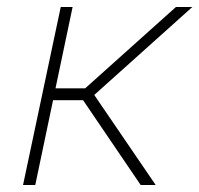

<svg xmlns="http://www.w3.org/2000/svg" viewBox="-20 -530 571 550"><path d="M46 0 154 -510H188L139 -277H224L484 -510H531L250 -258L426 0H383L218 -243H132L81 0Z"/></svg>

Font: Saira Thin Thin
Style: Italic
Weight: 250
Italic angle: -12°
Version: Version 1.101